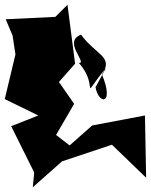

<svg xmlns="http://www.w3.org/2000/svg" viewBox="-25 -690 635 808"><path d="M211 -122 287 -253 223 -345 291 -422 259 -670 208 -619 -1 -609 28 -540 40 -461 -5 -273 136 -204 22 -159 119 36 113 98 236 -11 446 -81 590 58 585 -204 363 -162 268 -78ZM377 -323C390 -249 458 -246 404 -377C455 -452 379 -458 316 -544C237 -515 345 -423 307 -425C398 -323 303 -259 421 -404Z"/></svg>

Font: Asimov Silicon
Style: Regular
Weight: 400
Designer: Google
Version: Version 2.000980; 2014